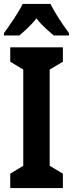

<svg xmlns="http://www.w3.org/2000/svg" viewBox="-28 -954 370 974"><path d="M228 -934H87C69 -896 22 -826 -8 -786V-774H70C90 -791 128 -823 157 -861C184 -824 222 -794 245 -774H322V-786C285 -836 250 -890 228 -934ZM291 0V-73L224 -113V-601L291 -641V-714H24V-641L90 -601V-113L24 -73V0Z"/></svg>

Font: Noto Sans Kannada ExtraCondensed
Style: Bold
Weight: 700
Width: 2
Designer: Jelle Bosma - Monotype Design Team
Foundry: Monotype Imaging Inc.
Version: Version 2.005